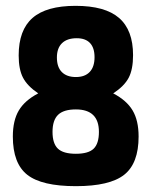

<svg xmlns="http://www.w3.org/2000/svg" viewBox="-20 -627 520 658"><path d="M111 -307Q65 -283 44.5 -248.5Q24 -214 24 -159Q24 -67 73.5 -28Q123 11 240 11Q356 11 405.5 -28Q455 -67 455 -159Q455 -214 434.5 -248.5Q414 -283 368 -307Q406 -332 421 -360.5Q436 -389 436 -438Q436 -524 388 -565.5Q340 -607 239 -607Q139 -607 91.5 -565.5Q44 -524 44 -437Q44 -389 59 -360.5Q74 -332 111 -307ZM243 -496Q273 -496 288.5 -479.5Q304 -463 304 -431Q304 -398 287.5 -380.5Q271 -363 240 -363Q209 -363 192 -380Q175 -397 175 -430Q175 -462 192.5 -479Q210 -496 243 -496ZM240 -252Q319 -252 319 -175Q319 -135 301 -117.5Q283 -100 240 -100Q197 -100 178.5 -117.5Q160 -135 160 -175Q160 -215 179 -233.5Q198 -252 240 -252Z"/></svg>

Font: Beiruti ExtraBold
Style: Regular
Weight: 800
Designer: Arlette Boutros
Foundry: Boutros
Version: Version 1.41